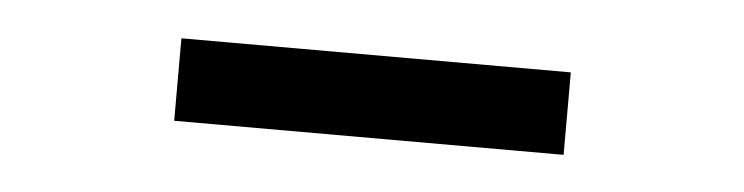

<svg xmlns="http://www.w3.org/2000/svg" viewBox="-24 -420 647 167"><g transform="rotate(5 300.0 -336.0)"><path d="M470 -300V-372H130V-300Z"/></g></svg>

Font: Kode
Style: Regular
Weight: 400
Monospace: yes
Designer: Isa Ozler
Foundry: Kadena LLC
Version: Version 1.000;gftools[0.9.28]